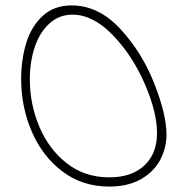

<svg xmlns="http://www.w3.org/2000/svg" viewBox="-20 -684 706 708"><path d="M58 -393Q58 -463 76.5 -524.5Q95 -586 137 -625Q179 -664 244 -664Q343 -664 423 -578Q503 -492 548.5 -377Q594 -262 594 -188Q594 -139 571 -95Q548 -51 500 -23.5Q452 4 383 4Q284 4 210.5 -51.5Q137 -107 97.5 -198Q58 -289 58 -393ZM559 -193Q559 -271 513.5 -375.5Q468 -480 395.5 -555Q323 -630 247 -630Q199 -630 163 -598Q127 -566 108.5 -511.5Q90 -457 90 -391Q90 -301 124.5 -218Q159 -135 225.5 -82.5Q292 -30 383 -30Q465 -30 512 -73.5Q559 -117 559 -193Z"/></svg>

Font: Cairo ExtraLight
Style: Italic
Weight: 275
Italic angle: -13°
Designer: Mohamed Gaber, Accademia di Belle Arti di Urbino and others
Foundry: Kief Type Foundry, Accademia di Belle Arti di Urbino and others
Version: Version 3.011